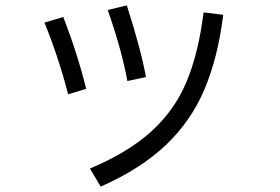

<svg xmlns="http://www.w3.org/2000/svg" viewBox="-20 -633 1040 713"><path d="M453 -332Q432 -448 380 -596L451 -613Q504 -447 522 -347ZM314 -7Q456 -67 542 -145Q628 -223 672.5 -329Q717 -435 736 -587L809 -578Q789 -418 739 -300.5Q689 -183 596 -94.5Q503 -6 354 60ZM233 -283Q197 -422 145 -549L215 -570Q269 -430 300 -303Z"/></svg>

Font: IBM Plex Sans JP
Style: Regular
Weight: 400
Designer: Mike Abbink; Paul van der Laan; Pieter van Rosmalen; Wujin Sim; Yejin Wi; Jinhee Kim; Boomi Park; Yona Kim; Kichan Ma
Foundry: Sandoll Inc.
Version: Version 1.001